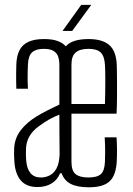

<svg xmlns="http://www.w3.org/2000/svg" viewBox="-20 -768 548 794"><path d="M135 5.5Q90 5.5 66.5 -21.2Q43 -48 39.5 -99Q38.5 -116 38.2 -126.8Q38 -137.5 38.5 -153.5Q40.5 -197 66 -229.8Q91.5 -262.5 132 -287Q153.5 -300 177.5 -312.2Q201.5 -324.5 225.5 -335.5Q225.5 -367 225.5 -391.5Q225.5 -416 225.5 -441.2Q225.5 -466.5 225.5 -499.5Q225.5 -518 220.8 -533Q216 -548 202 -557Q188 -566 160.5 -566Q129.5 -566 113.2 -552Q97 -538 95.5 -501Q95 -491.5 94.5 -473.2Q94 -455 94.2 -435.2Q94.5 -415.5 95.5 -401H47.5Q47 -418.5 46.8 -435Q46.5 -451.5 46.8 -467.5Q47 -483.5 47.5 -500.5Q48.5 -537 60.8 -560.5Q73 -584 98 -595.2Q123 -606.5 162 -606.5Q196.5 -606.5 218.2 -598.5Q240 -590.5 252 -576.5Q266 -592 289.5 -599.2Q313 -606.5 346.5 -606.5Q403.5 -606.5 432.2 -581.5Q461 -556.5 463 -497Q463 -489 463.5 -468.2Q464 -447.5 464 -419Q464 -390.5 463.8 -359Q463.5 -327.5 462 -298H275.5Q275.5 -248.5 275.5 -198.8Q275.5 -149 275.5 -99.5Q275.5 -61.5 292.8 -47.8Q310 -34 345.5 -34Q382 -34 397.2 -48Q412.5 -62 414 -99.5Q414.5 -118 414.8 -141.5Q415 -165 413 -200H462Q463.5 -180 463.8 -150Q464 -120 463 -104Q460.5 -44.5 434.2 -19Q408 6.5 347.5 6.5Q299 6.5 272 -7.8Q245 -22 235 -51.5H228.5Q218 -24.5 193.5 -9.5Q169 5.5 135 5.5ZM149 -34Q168 -34 185.2 -42.5Q202.5 -51 213.8 -71.8Q225 -92.5 226.5 -129.5Q226 -172 225.8 -213Q225.5 -254 225.5 -294Q207.5 -287 186.5 -275.8Q165.5 -264.5 140 -245.5Q115 -227.5 101.8 -204.5Q88.5 -181.5 87.5 -152.5Q87.5 -142 87.2 -131.2Q87 -120.5 88.5 -103Q91 -70.5 106 -52.2Q121 -34 149 -34ZM275.5 -338H414Q415.5 -389 415.5 -433.8Q415.5 -478.5 414 -500Q412 -535.5 396.5 -550.8Q381 -566 346.5 -566Q310.5 -566 293 -551Q275.5 -536 275.5 -501Q275.5 -460.5 275.5 -419.5Q275.5 -378.5 275.5 -338ZM238.5 -640 316 -748H357.5L278.5 -640Z"/></svg>

Font: Big Shoulders Text ExtraLight
Style: Regular
Weight: 250
Version: Version 2.002